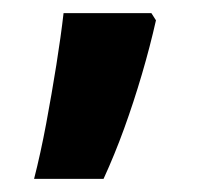

<svg xmlns="http://www.w3.org/2000/svg" viewBox="-20 -142 314 293"><path d="M218 -111Q209 -71 196.5 -28.5Q184 14 169.5 54Q155 94 138 131H32Q42 92 50.5 46.5Q59 1 66 -43Q73 -87 77 -122H211Z"/></svg>

Font: Noto Sans SemiCondensed
Style: Regular
Weight: 400
Width: 4
Version: Version 2.013